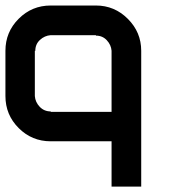

<svg xmlns="http://www.w3.org/2000/svg" viewBox="-20 -687 707 707"><path d="M500 -500V0H390.8V-166.7H166.7Q97.5 -166.7 48.8 -215.4Q0 -264.2 0 -333.3V-500Q0 -569.2 48.8 -617.9Q97.5 -666.7 166.7 -666.7H333.3Q401.7 -666.7 450.8 -617.5Q500 -568.3 500 -500ZM390.8 -275V-500Q389.2 -521.7 373.3 -538.8Q357.5 -555.8 333.3 -555.8V-557.5H166.7Q144.2 -555.8 127.1 -540Q110 -524.2 110 -500H108.3V-333.3Q110 -310.8 126.2 -293.8Q142.5 -276.7 166.7 -276.7V-275Z"/></svg>

Font: 0xA000-Squareish-Mono
Style: Squareish-Mono-Bold
Weight: 700
Version: Version 0.1